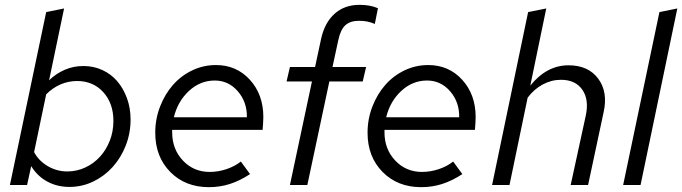

<svg xmlns="http://www.w3.org/2000/svg" viewBox="-20 -765 2821 794"><path d="M520 -271Q520 -214 500 -163Q480 -112 445.5 -74Q411 -36 365 -14Q319 8 267 8Q216 8 175 -14.5Q134 -37 109 -78L92 0H21L171 -715L245 -730L183 -433Q212 -461 248 -476.5Q284 -492 325 -492Q367 -492 403 -475.5Q439 -459 464.5 -429.5Q490 -400 505 -359Q520 -318 520 -271ZM299 -430Q263 -430 230.5 -416Q198 -402 171 -375L121 -136Q140 -100 177.5 -78Q215 -56 258 -56Q298 -56 333 -72.5Q368 -89 393.5 -117Q419 -145 434 -183Q449 -221 449 -265Q449 -338 407 -384Q365 -430 299 -430Z M1014 -45Q971 -17 930 -4Q889 9 844 9Q746 9 684 -54Q622 -117 622 -216Q622 -273 642 -324.5Q662 -376 695.5 -414Q729 -452 775 -474Q821 -496 873 -496Q958 -496 1013.5 -435Q1069 -374 1069 -281Q1069 -268 1068 -255Q1067 -242 1066 -228H692V-218Q692 -148 736.5 -101Q781 -54 847 -54Q882 -54 916.5 -65.5Q951 -77 976 -97ZM868 -432Q808 -432 761.5 -389Q715 -346 699 -280H1001Q1002 -343 963.5 -387.5Q925 -432 868 -432Z M1179 -488H1283L1308 -605Q1323 -672 1364 -708.5Q1405 -745 1467 -745Q1489 -745 1508 -741.5Q1527 -738 1543 -731L1530 -666Q1514 -673 1498.5 -676Q1483 -679 1465 -679Q1428 -679 1408 -660.5Q1388 -642 1379 -599L1355 -488H1494L1480 -428H1342L1251 0H1179L1270 -428H1165Z M1892 -45Q1849 -17 1808 -4Q1767 9 1722 9Q1624 9 1562 -54Q1500 -117 1500 -216Q1500 -273 1520 -324.5Q1540 -376 1573.5 -414Q1607 -452 1653 -474Q1699 -496 1751 -496Q1836 -496 1891.5 -435Q1947 -374 1947 -281Q1947 -268 1946 -255Q1945 -242 1944 -228H1570V-218Q1570 -148 1614.5 -101Q1659 -54 1725 -54Q1760 -54 1794.5 -65.5Q1829 -77 1854 -97ZM1746 -432Q1686 -432 1639.5 -389Q1593 -346 1577 -280H1879Q1880 -343 1841.5 -387.5Q1803 -432 1746 -432Z M2015 0 2164 -715 2239 -730 2173 -411Q2207 -453 2246.5 -474Q2286 -495 2331 -495Q2413 -495 2454 -439.5Q2495 -384 2476 -300L2412 0H2340L2402 -285Q2417 -352 2388.5 -393.5Q2360 -435 2300 -435Q2260 -435 2224 -415.5Q2188 -396 2162 -361L2087 0Z M2781 -730 2629 0H2557L2707 -715Z"/></svg>

Font: Red Hat Text
Style: Italic
Weight: 400
Italic angle: -12°
Designer: Pentagram / MCKL
Foundry: Pentagram / MCKL
Version: Version 1.005; Red Hat Text Italic